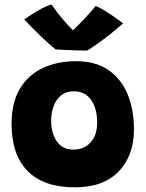

<svg xmlns="http://www.w3.org/2000/svg" viewBox="-20 -792 625 822"><path d="M300 10Q167 10 98.2 -59.8Q29.5 -129.5 29.5 -262.5Q29.5 -352 64.8 -411.5Q100 -471 162.5 -500.5Q225 -530 306.5 -530Q388.5 -530 443.2 -492.8Q498 -455.5 525.8 -389.8Q553.5 -324 553.5 -238.5Q553.5 -125.5 488 -57.8Q422.5 10 300 10ZM294 -151.5Q340 -151.5 368 -182.5Q396 -213.5 396 -268Q396 -327 370 -364Q344 -401 297.5 -401Q262 -401 240.2 -382.5Q218.5 -364 208.8 -335.2Q199 -306.5 199 -276.5Q199 -222.5 223 -187Q247 -151.5 294 -151.5ZM390 -766.5Q408.5 -759 434.2 -742.8Q460 -726.5 481 -711.2Q502 -696 507 -692Q484 -671 453.5 -647Q423 -623 395.2 -603.2Q367.5 -583.5 353 -575.5Q334 -575.5 308.2 -576.2Q282.5 -577 257.8 -578.2Q233 -579.5 217.5 -580.5Q155 -633 83.5 -709Q95.5 -717 115.8 -730.2Q136 -743.5 158.5 -755.5Q181 -767.5 200.5 -772.5Q224.5 -738 251.2 -706.8Q278 -675.5 292.5 -662.5Q305 -673.5 333.5 -703.2Q362 -733 390 -766.5Z"/></svg>

Font: Grandstander ExtraBold
Style: Regular
Weight: 800
Designer: Tyler Finck
Foundry: Etcetera Type Co
Version: Version 1.200; ttfautohint (v1.8.3)